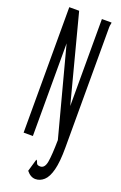

<svg xmlns="http://www.w3.org/2000/svg" viewBox="-156 -667 563 896"><g transform="rotate(20 125.0 -219.0)"><path d="M185 -623H233Q233 -617 231.5 -612Q230 -607 230 -596V0Q230 70 219.5 110.5Q209 151 190 168Q171 185 148 185Q124 185 104 160L122 98Q128 102 130.5 112Q133 122 149 122Q172 122 178 87Q184 52 185 -22L69 -460V0H23V-623H72L185 -191Z"/></g></svg>

Font: Inconsolata UltraCondensed
Style: Regular
Weight: 400
Width: 1
Monospace: yes
Designer: Raph Levien, Cyreal, Brenton Simpson
Foundry: Raph Levien, Cyreal, Google
Version: Version 3.000; ttfautohint (v1.8.2.53-6de2)